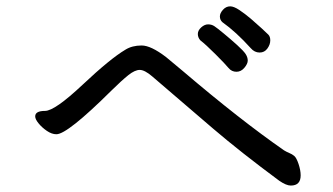

<svg xmlns="http://www.w3.org/2000/svg" viewBox="-20 -680 1040 599"><path d="M887.2 -101.1Q873 -101.1 851.1 -116.2Q731 -205.1 645 -278.6Q559.1 -352.1 518.6 -387Q478 -421.9 454.6 -441.9Q431.2 -461.9 416 -461.9Q400.9 -461.9 380.4 -445.6Q359.9 -429.2 328.1 -397.9Q189.9 -260.7 155.8 -261.2Q141.6 -261.2 126.2 -271.7Q110.8 -282.2 100.3 -295.2Q89.8 -308.1 89.8 -316.9Q89.8 -334 120.4 -334Q150.9 -334 237.5 -415.5Q324.2 -497.1 371.1 -524.9Q392.1 -538.1 421.9 -538.1Q450.7 -538.1 498 -502L550.8 -458Q729 -306.2 866.2 -210.9Q874 -206.1 882.6 -202.6Q891.1 -199.2 897.9 -193.6Q904.8 -188 911.4 -168.5Q918 -148.9 918 -132.8Q918 -101.1 887.2 -101.1ZM717.8 -456.1Q702.6 -456.1 692.9 -468Q683.1 -480 652.6 -510.5Q622.1 -541 605 -554.2Q597.2 -563 597.2 -574Q597.2 -585 607.7 -594.5Q618.2 -604 629.2 -604Q640.1 -604 648.7 -598.4Q657.2 -592.8 678.2 -575.4Q699.2 -558.1 719.7 -539.6Q740.2 -521 746.6 -511Q752.9 -501 752.9 -491Q752.9 -481 742.4 -468.5Q731.9 -456.1 717.8 -456.1ZM790 -516.1Q773.9 -516.1 762.2 -529.8Q716.3 -580.6 673.8 -610.8Q666 -617.7 666 -628.9Q666 -638.7 675.5 -649.4Q685.1 -660.2 698.2 -660.2Q709.5 -660.2 726.8 -648.7Q744.1 -637.2 762.5 -621.6Q780.8 -606 795.9 -592Q811 -578.1 817.1 -572Q823.2 -565.9 823.2 -554.2Q823.2 -541 814.2 -528.6Q805.2 -516.1 790 -516.1Z"/></svg>

Font: LXGW WenKai Screen R
Style: Regular
Weight: 400
Designer: Fontworks Inc.
Version: Version 1.235;May 31, 2022